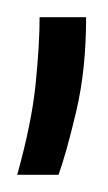

<svg xmlns="http://www.w3.org/2000/svg" viewBox="-22 -73 125 223"><path d="M-2 130Q15 69 19.5 23.5Q24 -22 24 -53H78Q78 8 66.5 56.5Q55 105 46 130Z"/></svg>

Font: Bricolage Grotesque 48pt Condensed ExtraLight
Style: Regular
Weight: 200
Width: 3
Designer: Mathieu Triay
Foundry: Atelier Triay
Version: Version 1.000; ttfautohint (v1.8.4.7-5d5b);gftools[0.9.32]